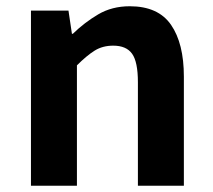

<svg xmlns="http://www.w3.org/2000/svg" viewBox="-20 -594 681 614"><path d="M79 0V-560H199L210 -486H213Q250 -522 294 -548Q338 -574 395 -574Q486 -574 527 -514.5Q568 -455 568 -349V0H421V-331Q421 -396 402.5 -422Q384 -448 342 -448Q308 -448 282.5 -432Q257 -416 226 -385V0Z"/></svg>

Font: Noto Sans SC
Style: Bold
Weight: 700
Designer: Ryoko NISHIZUKA  (kana, bopomofo & ideographs); Paul D. Hunt (Latin, Greek & Cyrillic); Sandoll Communications , Soo-you
Foundry: Adobe
Version: Version 2.004-H2;hotconv 1.0.118;makeotfexe 2.5.65603